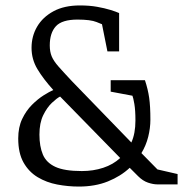

<svg xmlns="http://www.w3.org/2000/svg" viewBox="-20 -678 673 706"><path d="M270 8Q230 8 190.5 0.5Q151 -7 118.5 -26.5Q86 -46 66.5 -80.5Q47 -115 47 -169Q47 -210 61.5 -240.5Q76 -271 97.5 -292.5Q119 -314 140.5 -327.5Q162 -341 176 -347Q139 -388 117.5 -424Q96 -460 96 -502Q96 -545 116.5 -580Q137 -615 176.5 -636.5Q216 -658 274 -658Q309 -658 337 -653Q365 -648 386 -641.5Q407 -635 418 -630V-489H375L355 -589Q357 -588 335 -597Q313 -606 265 -606Q208 -606 185.5 -581.5Q163 -557 163 -511Q163 -488 170 -471Q177 -454 195 -433.5Q213 -413 245 -379L463 -154Q478 -187 478 -235Q478 -273 474 -296Q470 -319 467 -326L387 -341V-383H513Q524 -350 528.5 -318.5Q533 -287 533 -238Q533 -207 525 -175Q517 -143 500 -115L559 -55L633 -38V0H559Q543 0 524 -6.5Q505 -13 488 -30L457 -61Q424 -30 377 -11Q330 8 270 8ZM281 -49Q323 -49 359.5 -61Q396 -73 422 -97L201 -323Q189 -317 171 -300Q153 -283 139 -254.5Q125 -226 125 -183Q125 -140 137.5 -110Q150 -80 183.5 -64.5Q217 -49 281 -49Z"/></svg>

Font: Faustina Light
Style: Regular
Weight: 300
Designer: Alfonso Garcia
Foundry: http://www.omnibus-type.com
Version: Version 1.200